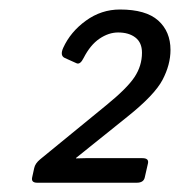

<svg xmlns="http://www.w3.org/2000/svg" viewBox="-20 -736 382 408"><path d="M59.1 -347.7Q45.9 -347.7 48.3 -358.9L52.7 -378.9Q54.7 -388.7 65.4 -397.5L205.6 -512.2Q250 -548.3 265.9 -572.3Q281.7 -596.2 281.7 -624Q281.7 -645.5 267.8 -656.2Q253.9 -667 231 -667Q210.9 -667 191.4 -653.8Q171.9 -640.6 157.7 -612.8Q150.4 -598.1 142.6 -601.6L117.7 -612.8Q106.9 -617.7 114.3 -634.3Q129.9 -668.5 162.6 -692.1Q195.3 -715.8 234.9 -715.8Q290 -715.8 316.2 -692.4Q342.3 -668.9 342.3 -629.9Q342.3 -598.6 325.4 -566.4Q308.6 -534.2 250.5 -487.8L141.6 -400.4V-399.4Q151.9 -399.9 161.6 -399.9H282.7Q296.9 -399.9 294.4 -388.7L287.6 -358.9Q285.2 -347.7 270.5 -347.7Z"/></svg>

Font: Istok
Style: Italic
Weight: 500
Italic angle: -13°
Designer: Andrey V. Panov
Foundry: Andrey V. Panov
Version: Version 1.0.3